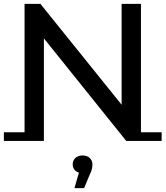

<svg xmlns="http://www.w3.org/2000/svg" viewBox="-22 -720 856 993"><path d="M631 9 162 -575H205V0H105V-700H187L650 -125H607V-700H707V9ZM-2 9V-36H205V9ZM633 9 631 -36H814V9ZM363 253 396 139 405 175Q381 175 367.5 162.5Q354 150 354 130Q354 110 368 97Q382 84 405 84Q429 84 442.5 97.5Q456 111 456 130Q456 140 453.5 153Q451 166 443 181L413 253Z"/></svg>

Font: Montserrat Underline Thin Medium
Style: Regular
Weight: 500
Version: Version 9.000